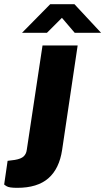

<svg xmlns="http://www.w3.org/2000/svg" viewBox="-91 -735 505 921"><path d="M-8.5 166Q-47 166 -59 158.5Q-71 151 -71 150L-54.5 36.5L-19.5 32Q10 27 22.5 15.2Q35 3.5 37.5 -16.5L113 -517H281.5L207 -16Q193.5 74.5 141 120.2Q88.5 166 -8.5 166ZM14.5 -577.5 150 -715H266L394 -577.5H267.5L206 -649.5L134 -577.5Z"/></svg>

Font: Public Sans Thin ExtraBold
Style: Italic
Weight: 800
Italic angle: -8°
Version: Version 2.001